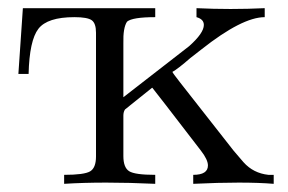

<svg xmlns="http://www.w3.org/2000/svg" viewBox="-20 -451 706 470"><path d="M215 -371Q215 -394 204.5 -401.5Q194 -409 162 -409Q96 -409 74 -380.5Q52 -352 50 -270H25L36 -431H360V-409Q304 -409 291 -398Q281 -383 282 -345V-213L443 -338Q479 -370 479 -390Q479 -404 461 -409V-431Q503 -429 544.5 -429Q586 -429 628 -431V-409Q573 -409 473 -330L446 -309Q415 -282 402 -275Q403 -272 421 -249L552 -82L576 -54Q600 -27 637 -23H650V-1Q614 -4 564.5 -4Q515 -4 453 -1V-23Q489 -23 489 -46Q489 -60 472 -82L385 -195Q355 -233 353 -236H352L286 -183Q282 -177 282 -168V-69Q282 -41 296 -32Q310 -23 360 -23V-1Q296 -4 240 -4Q184 -4 137 -1V-23Q186 -23 200.5 -31.5Q215 -40 215 -68Z"/></svg>

Font: cwTeXMing
Style: Medium
Weight: 500
Version: Version 1.17